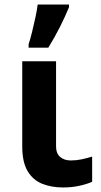

<svg xmlns="http://www.w3.org/2000/svg" viewBox="-20 -816 447 846"><path d="M227 -546V-171Q227 -140 245 -124.5Q263 -109 292 -109Q317 -109 340 -114Q363 -119 386 -126V-15Q364 -5 330.5 2.5Q297 10 258 10Q207 10 166.5 -6Q126 -22 102 -61.5Q78 -101 78 -171V-546ZM106 -606V-621Q114 -645 121.5 -676Q129 -707 136 -739Q143 -771 146 -796H284V-784Q268 -745 245 -699Q222 -653 193 -606Z"/></svg>

Font: Noto IKEA Latin
Style: Bold
Weight: 700
Designer: Monotype Design Team
Foundry: Monotype Imaging Inc.
Version: Version 1.0